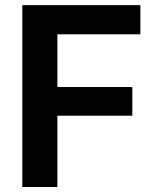

<svg xmlns="http://www.w3.org/2000/svg" viewBox="-20 -748 627 768"><path d="M69.3 0V-727.5H541.5V-610.8H209.5V-399.9H509.3V-285.2H209.5V0Z"/></svg>

Font: Inter
Style: 650
Weight: 650
Designer: Rasmus Andersson
Foundry: rsms
Version: Version 4.001;git-66647c0bb